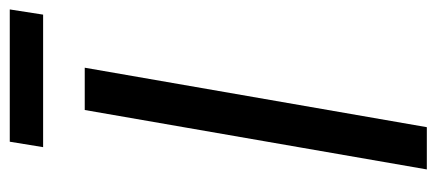

<svg xmlns="http://www.w3.org/2000/svg" viewBox="-274 -633 907 399"><g transform="rotate(-90 179.5 -433.5)"><path d="M238.3 -710.9 114.7 0H26.9L150.4 -710.9ZM359.4 -866.7 348.6 -797.4H73.2L84.5 -866.7Z"/></g></svg>

Font: Roboto Condensed
Style: Italic
Weight: 400
Italic angle: -12°
Designer: Christian Robertson
Foundry: Google
Version: Version 3.0